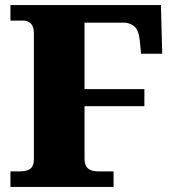

<svg xmlns="http://www.w3.org/2000/svg" viewBox="-20 -734 684 754"><path d="M21 0V-61H56Q77 -61 89.5 -66Q102 -71 107.5 -81.5Q113 -92 113 -109V-603Q113 -621 107.5 -632Q102 -643 92.5 -648Q83 -653 71 -653H21V-714H612L617 -523H534L529 -575Q524 -619 505.5 -632Q487 -645 468 -645H312V-384H547V-317H312V-110Q312 -95 317 -84Q322 -73 334 -67Q346 -61 366 -61H426V0Z"/></svg>

Font: Noto Serif Tibetan Black
Style: Regular
Weight: 900
Version: Version 2.103